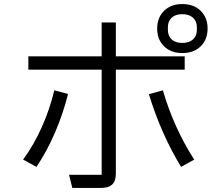

<svg xmlns="http://www.w3.org/2000/svg" viewBox="-20 -894 1096 948"><path d="M756 -753Q756 -807 790 -840.5Q824 -874 880 -874Q937 -874 971 -840.5Q1005 -807 1005 -753Q1005 -699 971 -665.5Q937 -632 880 -632Q824 -632 790 -665.5Q756 -699 756 -753ZM952 -746V-760Q952 -789 933 -806.5Q914 -824 880 -824Q846 -824 827.5 -806.5Q809 -789 809 -760V-746Q809 -717 827.5 -699.5Q846 -682 880 -682Q914 -682 933 -699.5Q952 -717 952 -746ZM337 34 321 -31H482V-550H120V-616H482V-783H552V-616H892V-550H552V-37Q552 0 534 17Q516 34 478 34ZM94 -106Q147 -178 186.5 -266.5Q226 -355 248 -448L316 -430Q292 -334 252 -240.5Q212 -147 160 -70ZM874 -70Q776 -231 715 -429L784 -448Q839 -261 939 -106Z"/></svg>

Font: PlemolJP
Style: Regular
Weight: 400
Monospace: yes
Version: v2.0.4; ttfautohint (v1.8.4.7-5d5b-dirty) -l 6 -r 45 -G 200 